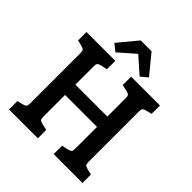

<svg xmlns="http://www.w3.org/2000/svg" viewBox="-245 -1098 1262 1262"><g transform="rotate(45 386.0 -466.5)"><path d="M657 -594V-126Q657 -107 662.5 -100Q668 -93 686 -88L727 -78V0H459V-78L505 -88Q523 -93 528.5 -99.5Q534 -106 534 -126V-328H237V-126Q237 -106 242.5 -99.5Q248 -93 266 -88L312 -78V0H44V-78L85 -88Q103 -93 108.5 -100Q114 -107 114 -126V-594Q114 -613 108.5 -620Q103 -627 85 -632L44 -642V-720H312V-642L266 -632Q248 -627 242.5 -620.5Q237 -614 237 -594V-424H534V-594Q534 -614 528.5 -620.5Q523 -627 505 -632L459 -642V-720H727V-642L686 -632Q668 -627 662.5 -620Q657 -613 657 -594ZM498 -760 386 -859 273 -760 224 -799 335 -933H436L546 -799Z"/></g></svg>

Font: Enriqueta SemiBold
Style: Regular
Weight: 600
Designer: Viviana Monsalve, Gustavo Ibarra
Foundry: 72Puntos
Version: Version 2.000